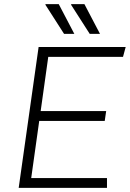

<svg xmlns="http://www.w3.org/2000/svg" viewBox="-20 -915 632 935"><path d="M592 -686 579 -638H215L178 -374H497L490 -326H171L132 -48H501V0H71L168 -686ZM342 -750H292L201 -892L202 -895H266ZM467 -750H417L326 -892L327 -895H391Z"/></svg>

Font: Chivo Thin Italic
Style: Regular
Weight: 100
Italic angle: -8.05°
Designer: Hector Gatti
Foundry: Omnibus-Type
Version: Version 1.007